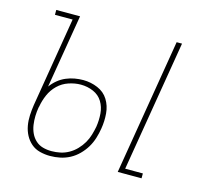

<svg xmlns="http://www.w3.org/2000/svg" viewBox="-84 -623 768 724"><g transform="rotate(15 300.0 -261.0)"><path d="M432 0 520 -530H541L456 -19H525V0ZM169 8Q169 8 169 8Q169 8 169 8Q149 8 129.5 3Q110 -2 95.5 -14.5Q81 -27 72 -44Q63 -61 59.5 -80.5Q56 -100 57 -120.5Q58 -141 61 -161L119 -511H50V-530H143L95 -243Q106 -258 120 -269.5Q134 -281 150.5 -288Q167 -295 184 -298Q201 -301 217 -301Q247 -301 274 -289.5Q301 -278 315.5 -254.5Q330 -231 332.5 -201.5Q335 -172 330 -142Q327 -123 321 -103.5Q315 -84 304.5 -66.5Q294 -49 279 -34Q264 -19 246 -9.5Q228 0 208.5 4Q189 8 169 8ZM170 -11Q187 -11 204 -14.5Q221 -18 237 -27Q253 -36 266 -49.5Q279 -63 288 -78.5Q297 -94 302 -111Q307 -128 310 -144Q314 -170 312 -195.5Q310 -221 297.5 -241.5Q285 -262 262 -272Q239 -282 213 -282Q190 -282 166 -274Q142 -266 124 -248.5Q106 -231 96 -208Q86 -185 82 -161L81 -158Q78 -141 77.5 -123.5Q77 -106 79.5 -89Q82 -72 89 -57Q96 -42 108 -31Q120 -20 136 -15.5Q152 -11 170 -11Z"/></g></svg>

Font: Iosevka Slab Thin Extended
Style: Italic
Weight: 100
Width: 7
Italic angle: -9°
Monospace: yes
Designer: Belleve Invis
Foundry: Belleve Invis
Version: Version 11.1.0; ttfautohint (v1.8.3)